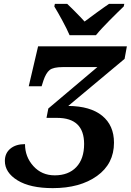

<svg xmlns="http://www.w3.org/2000/svg" viewBox="-20 -951 669 982"><path d="M227.1 -396 478 -607.9H301.8Q252.9 -607.9 234.1 -593Q215.3 -578.1 202.1 -539.1L192.9 -509.8H127L174.8 -713.9H628.9L617.2 -649.9L329.1 -409.2Q442.4 -408.2 502.7 -358.9Q563 -309.6 563 -221.2Q563 -113.3 476.1 -51Q389.2 11.2 250 11.2Q134.3 11.2 69.6 -28.6Q4.9 -68.4 4.9 -127.9Q4.9 -167.5 33 -190.7Q61 -213.9 107.9 -213.9Q107.9 -148.9 150.6 -101.6Q193.4 -54.2 259.8 -54.2Q330.1 -54.2 370.1 -96.2Q410.2 -138.2 410.2 -214.8Q410.2 -348.1 272 -348.1H217.8ZM612.8 -918Q598.1 -903.8 579.3 -885.5Q560.5 -867.2 541.3 -847.7Q522 -828.1 503.4 -808.3Q484.9 -788.6 470.7 -771H335.9Q329.6 -786.1 319.8 -805.7Q310.1 -825.2 299.1 -845.5Q288.1 -865.7 277.3 -884.8Q266.6 -903.8 257.8 -918L260.7 -931.2H323.7Q332.5 -922.9 344 -911.6Q355.5 -900.4 367.7 -887.9Q379.9 -875.5 391.8 -863.3Q403.8 -851.1 412.6 -840.8Q426.3 -851.1 442.9 -863.3Q459.5 -875.5 476.3 -887.9Q493.2 -900.4 509.3 -911.6Q525.4 -922.9 537.6 -931.2H615.7Z"/></svg>

Font: Droid Serif
Style: Bold Italic
Weight: 700
Italic angle: -12°
Designer: Monotype Design team
Foundry: Monotype Imaging Inc.
Version: Version 1.03